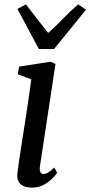

<svg xmlns="http://www.w3.org/2000/svg" viewBox="-20 -849 414 879"><path d="M126.3 10Q104.4 10 88.6 3.2Q72.8 -3.7 65.1 -17.6Q57.4 -31.5 59.3 -52.9Q61.3 -73.2 66.6 -108.2Q71.9 -143.2 78.8 -188.3Q85.8 -233.3 93.8 -283.9Q101.7 -334.4 109.3 -386.2Q116.9 -437.9 123.3 -485.7L61.2 -509.1L67.8 -544.1L211.7 -566.6L233.9 -556L162.9 -87.9Q160 -69.9 165 -61.1Q169.9 -52.4 178.1 -52.4Q188.4 -52.4 200 -59Q211.6 -65.6 228.6 -82.3L241.6 -57.1Q236.8 -49.9 221.5 -33.8Q206.3 -17.7 182.2 -3.9Q158 10 126.3 10ZM157.7 -624.8 59.7 -808.1 98.7 -829Q123.7 -796.5 149.1 -763.7Q174.5 -730.9 200.6 -698.1Q237.6 -730.9 268.8 -763.7Q300 -796.5 337.7 -829L373.8 -804.5L227.6 -624.8Z"/></svg>

Font: Merriweather Light
Style: Italic
Weight: 300
Italic angle: -7.8°
Designer: Eben Sorkin
Foundry: Eben Sorkin
Version: Version 2.101